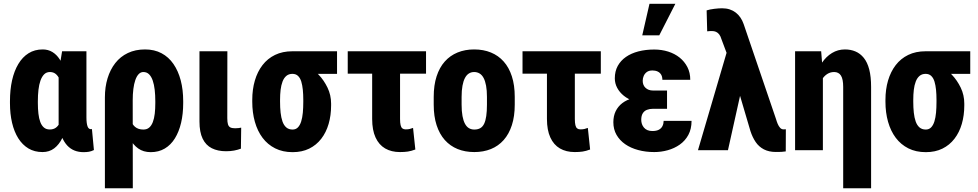

<svg xmlns="http://www.w3.org/2000/svg" viewBox="-20 -802 5221 1025"><path d="M33.2 -251.5V-261.7Q33.2 -322.8 44.4 -373Q55.7 -423.3 77.9 -460.4Q100.1 -497.6 132.6 -517.8Q165 -538.1 208 -538.1Q236.8 -538.1 259.5 -524.4Q282.2 -510.7 298.3 -485.8Q314.5 -460.9 326.2 -426.8Q337.9 -392.6 345.5 -351.1Q353 -309.6 357.4 -263.7V-249Q351.6 -194.8 340.8 -147.7Q330.1 -100.6 312.7 -65.2Q295.4 -29.8 269.3 -10Q243.2 9.8 207 9.8Q164.1 9.8 131.8 -9.5Q99.6 -28.8 77.6 -63.7Q55.7 -98.6 44.4 -146.5Q33.2 -194.3 33.2 -251.5ZM182.1 -261.7V-251.5Q182.1 -221.2 185.1 -195.3Q188 -169.4 195.1 -150.6Q202.1 -131.8 214.4 -121.3Q226.6 -110.8 245.6 -110.8Q264.6 -110.8 277.3 -119.6Q290 -128.4 298.1 -145Q306.2 -161.6 310.3 -185.1Q314.5 -208.5 315.9 -237.3V-273.9Q314.9 -306.6 310.5 -333.3Q306.2 -359.9 297.9 -378.7Q289.6 -397.5 277.1 -407.5Q264.6 -417.5 246.6 -417.5Q228 -417.5 215.8 -405.3Q203.6 -393.1 196 -371.8Q188.5 -350.6 185.3 -322.5Q182.1 -294.4 182.1 -261.7ZM311.5 -528.3H441.4V-176.3Q441.4 -157.7 443.1 -145.8Q444.8 -133.8 447.8 -126.2Q450.7 -118.7 455.3 -115.5Q460 -112.3 466.3 -112.3Q468.3 -112.3 469.2 -112.8Q470.2 -113.3 470.7 -113.8L481.4 -1Q467.3 5.9 454.6 8.1Q441.9 10.3 426.3 10.3Q399.4 10.3 377.4 1.5Q355.5 -7.3 338.6 -25.6Q321.8 -43.9 310.1 -71.8Q298.3 -99.6 293 -137.7V-416Z M540 203.1V-282.2Q540 -337.4 554.2 -384Q568.4 -430.7 595.5 -465.3Q622.6 -500 662.6 -519Q702.6 -538.1 754.4 -538.1Q804.2 -538.1 842.3 -517.8Q880.4 -497.6 906 -460.4Q931.6 -423.3 944.8 -373Q958 -322.8 958 -261.7V-251.5Q958 -194.3 946.8 -146.5Q935.5 -98.6 913.8 -63.5Q892.1 -28.3 859.6 -9Q827.1 10.3 784.7 10.3Q745.6 10.3 718 -9.3Q690.4 -28.8 671.9 -64Q653.3 -99.1 641.8 -146Q630.4 -192.9 624 -246.6Q626 -246.1 637.2 -241.7Q648.4 -237.3 659.2 -233.4Q669.9 -229.5 670.9 -229.5Q669.9 -193.4 677 -166.3Q684.1 -139.2 700.9 -124.8Q717.8 -110.4 745.6 -110.4Q764.2 -110.4 776.4 -120.8Q788.6 -131.3 795.9 -150.4Q803.2 -169.4 806.2 -195.3Q809.1 -221.2 809.1 -251.5V-261.7Q809.1 -294.4 805.9 -322.5Q802.7 -350.6 795.4 -371.8Q788.1 -393.1 775.9 -405.3Q763.7 -417.5 745.1 -417.5Q731 -417.5 720.2 -406.2Q709.5 -395 702.4 -374.5Q695.3 -354 691.9 -326.7Q688.5 -299.3 688.5 -267.1L689 203.1Z M1044.9 -528.3H1193.8L1193.4 -171.4Q1193.4 -149.9 1197 -138.2Q1200.7 -126.5 1209.7 -121.8Q1218.8 -117.2 1234.9 -117.2Q1245.6 -117.2 1253.4 -118.2Q1261.2 -119.1 1267.6 -120.6L1266.1 -8.3Q1249 -2 1230 1.7Q1210.9 5.4 1186.5 5.4Q1142.6 5.4 1110.6 -10.7Q1078.6 -26.9 1061.8 -61.8Q1044.9 -96.7 1044.9 -153.3Z M1326.7 -258.8V-269Q1326.7 -324.7 1340.6 -372.1Q1354.5 -419.4 1381.3 -454.3Q1408.2 -489.3 1448.2 -508.8Q1488.3 -528.3 1541 -528.3Q1548.8 -522.5 1557.1 -505.9Q1565.4 -489.3 1580.6 -472.2Q1595.7 -455.1 1624 -446.3Q1652.8 -432.6 1681.2 -403.1Q1709.5 -373.5 1728.5 -334Q1747.6 -294.4 1747.6 -249V-238.8Q1747.6 -186 1734.4 -140.6Q1721.2 -95.2 1695.1 -61.3Q1668.9 -27.3 1630.6 -8.5Q1592.3 10.3 1542 10.3Q1489.3 10.3 1449 -10Q1408.7 -30.3 1381.6 -66.4Q1354.5 -102.5 1340.6 -151.9Q1326.7 -201.2 1326.7 -258.8ZM1475.1 -269V-258.8Q1475.1 -227.5 1478 -200.7Q1481 -173.8 1488 -153.6Q1495.1 -133.3 1508.3 -121.8Q1521.5 -110.4 1542 -110.4Q1559.1 -110.4 1570.3 -121.8Q1581.5 -133.3 1587.9 -153.6Q1594.2 -173.8 1596.7 -200.7Q1599.1 -227.5 1599.1 -258.8V-269Q1599.1 -297.4 1596.7 -322.3Q1594.2 -347.2 1588.4 -366.5Q1582.5 -385.7 1571 -396.7Q1559.6 -407.7 1541 -407.7Q1521.5 -407.7 1508.5 -396.7Q1495.6 -385.7 1488.3 -366.5Q1481 -347.2 1478 -322.3Q1475.1 -297.4 1475.1 -269ZM1779.3 -528.3V-407.7H1541V-528.3Z M2254.4 -528.3V-408.7H1836.4V-528.3ZM1966.8 -528.3H2115.7V-166.5Q2115.7 -146 2118.7 -133.8Q2121.6 -121.6 2128.2 -116.5Q2134.8 -111.3 2145 -111.3Q2159.7 -111.3 2167.2 -113.5Q2174.8 -115.7 2185.1 -119.1L2197.3 -3.9Q2175.3 4.4 2157.2 7.1Q2139.2 9.8 2115.2 9.8Q2069.3 9.8 2036.1 -9.5Q2002.9 -28.8 1984.9 -68.1Q1966.8 -107.4 1966.8 -167Z M2295.4 -243.2V-284.7Q2295.4 -347.2 2310.8 -394.5Q2326.2 -441.9 2354.5 -473.6Q2382.8 -505.4 2422.6 -521.7Q2462.4 -538.1 2511.2 -538.1Q2561 -538.1 2600.8 -521.7Q2640.6 -505.4 2668.9 -473.6Q2697.3 -441.9 2712.6 -394.5Q2728 -347.2 2728 -284.7V-243.2Q2728 -181.2 2712.6 -133.8Q2697.3 -86.4 2668.9 -54.4Q2640.6 -22.5 2600.8 -6.3Q2561 9.8 2512.2 9.8Q2462.9 9.8 2423.1 -6.3Q2383.3 -22.5 2354.7 -54.4Q2326.2 -86.4 2310.8 -133.8Q2295.4 -181.2 2295.4 -243.2ZM2444.3 -284.7V-243.2Q2444.3 -208 2449 -182.6Q2453.6 -157.2 2462.4 -141.1Q2471.2 -125 2483.6 -117.7Q2496.1 -110.4 2512.2 -110.4Q2530.8 -110.4 2543.7 -117.7Q2556.6 -125 2564.5 -141.1Q2572.3 -157.2 2575.9 -182.6Q2579.6 -208 2579.6 -243.2V-284.7Q2579.6 -319.3 2575 -344.5Q2570.3 -369.6 2561.8 -385.7Q2553.2 -401.9 2540.3 -409.7Q2527.3 -417.5 2511.2 -417.5Q2495.6 -417.5 2483.2 -409.7Q2470.7 -401.9 2462.2 -385.7Q2453.6 -369.6 2449 -344.5Q2444.3 -319.3 2444.3 -284.7Z M3187.5 -528.3V-408.7H2769.5V-528.3ZM2899.9 -528.3H3048.8V-166.5Q3048.8 -146 3051.8 -133.8Q3054.7 -121.6 3061.3 -116.5Q3067.9 -111.3 3078.1 -111.3Q3092.8 -111.3 3100.3 -113.5Q3107.9 -115.7 3118.2 -119.1L3130.4 -3.9Q3108.4 4.4 3090.3 7.1Q3072.3 9.8 3048.3 9.8Q3002.4 9.8 2969.2 -9.5Q2936 -28.8 2918 -68.1Q2899.9 -107.4 2899.9 -167Z M3430.7 -287.1H3541V-221.2H3465.3Q3447.8 -221.2 3433.6 -215.6Q3419.4 -210 3411.4 -197Q3403.3 -184.1 3403.3 -162.1Q3403.3 -151.4 3406.7 -140.6Q3410.2 -129.9 3417.5 -121.1Q3424.8 -112.3 3436 -107.4Q3447.3 -102.5 3462.9 -102.5Q3484.4 -102.5 3497.6 -109.6Q3510.7 -116.7 3516.8 -129.4Q3522.9 -142.1 3522.9 -156.7H3671.9Q3671.9 -113.3 3654.8 -81.8Q3637.7 -50.3 3608.9 -30Q3580.1 -9.8 3544.7 0Q3509.3 9.8 3472.7 9.8Q3426.8 9.8 3387 -1Q3347.2 -11.7 3317.6 -32.2Q3288.1 -52.7 3271.2 -82.3Q3254.4 -111.8 3254.4 -149.4Q3254.4 -182.6 3266.8 -208.3Q3279.3 -233.9 3302.2 -251.5Q3325.2 -269 3357.7 -278.1Q3390.1 -287.1 3430.7 -287.1ZM3541 -252H3430.7Q3394.5 -252 3363.8 -262.2Q3333 -272.5 3310.3 -290.8Q3287.6 -309.1 3274.9 -333Q3262.2 -356.9 3262.2 -383.8Q3262.2 -421.4 3277.8 -450Q3293.5 -478.5 3321.5 -498Q3349.6 -517.6 3388.2 -527.6Q3426.8 -537.6 3472.7 -537.6Q3512.2 -537.6 3547.1 -526.6Q3582 -515.6 3608.2 -494.6Q3634.3 -473.6 3649.7 -443.8Q3665 -414.1 3665 -376H3516.1Q3516.1 -392.6 3509.5 -403.6Q3502.9 -414.6 3491 -420.2Q3479 -425.8 3463.4 -425.8Q3444.3 -425.8 3433.1 -417.5Q3421.9 -409.2 3416.5 -396.7Q3411.1 -384.3 3411.1 -370.6Q3411.1 -358.9 3415 -349.4Q3418.9 -339.8 3426.3 -333Q3433.6 -326.2 3443.4 -322.5Q3453.1 -318.8 3465.3 -318.8H3541ZM3408.7 -613.3 3447.3 -781.7H3585.4L3499.5 -613.3Z M3939.5 -329.6 3866.2 0H3706.1L3865.7 -543.5L3965.8 -542ZM3835 -757.8Q3856.9 -757.8 3875 -752Q3893.1 -746.1 3907.5 -735.1Q3921.9 -724.1 3932.6 -708.5Q3943.4 -692.9 3950.2 -672.9L4122.6 -167Q4126.5 -153.3 4131.8 -140.6Q4137.2 -127.9 4144.8 -119.6Q4152.3 -111.3 4163.1 -111.3Q4167 -111.3 4169.4 -111.6Q4171.9 -111.8 4175.3 -111.8L4174.8 6.3Q4163.6 8.3 4151.4 8.8Q4139.2 9.3 4122.1 9.3Q4085 9.3 4058.1 -4.6Q4031.2 -18.6 4014.2 -43.7Q3997.1 -68.8 3986.3 -102.1L3878.4 -467.8L3831.5 -592.8Q3827.1 -608.4 3819.6 -618.2Q3812 -627.9 3802.5 -632.1Q3793 -636.2 3781.7 -636.2Q3774.9 -636.2 3769.5 -636Q3764.2 -635.7 3755.4 -634.8L3752.4 -746.6Q3769.5 -752 3793.2 -754.9Q3816.9 -757.8 3835 -757.8Z M4373 -415.5V0H4224.6V-528.3H4363.8ZM4344.7 -282.2 4318.4 -281.2Q4318.4 -336.9 4331.1 -383.8Q4343.8 -430.7 4366.9 -465.3Q4390.1 -500 4421.6 -519Q4453.1 -538.1 4490.7 -538.1Q4521.5 -538.1 4546.9 -527.3Q4572.3 -516.6 4591.3 -493.2Q4610.4 -469.7 4620.4 -431.4Q4630.4 -393.1 4630.4 -337.4V203.1H4481.4V-337.9Q4481.4 -358.4 4478.5 -373.5Q4475.6 -388.7 4469.5 -398.4Q4463.4 -408.2 4454.1 -412.8Q4444.8 -417.5 4433.1 -417.5Q4413.1 -417.5 4396.7 -407.2Q4380.4 -397 4368.9 -378.7Q4357.4 -360.4 4351.1 -335.7Q4344.7 -311 4344.7 -282.2Z M4707 -258.8V-269Q4707 -324.7 4720.9 -372.1Q4734.9 -419.4 4761.7 -454.3Q4788.6 -489.3 4828.6 -508.8Q4868.7 -528.3 4921.4 -528.3Q4929.2 -522.5 4937.5 -505.9Q4945.8 -489.3 4960.9 -472.2Q4976.1 -455.1 5004.4 -446.3Q5033.2 -432.6 5061.5 -403.1Q5089.8 -373.5 5108.9 -334Q5127.9 -294.4 5127.9 -249V-238.8Q5127.9 -186 5114.7 -140.6Q5101.6 -95.2 5075.4 -61.3Q5049.3 -27.3 5011 -8.5Q4972.7 10.3 4922.4 10.3Q4869.6 10.3 4829.3 -10Q4789.1 -30.3 4762 -66.4Q4734.9 -102.5 4720.9 -151.9Q4707 -201.2 4707 -258.8ZM4855.5 -269V-258.8Q4855.5 -227.5 4858.4 -200.7Q4861.3 -173.8 4868.4 -153.6Q4875.5 -133.3 4888.7 -121.8Q4901.9 -110.4 4922.4 -110.4Q4939.5 -110.4 4950.7 -121.8Q4961.9 -133.3 4968.3 -153.6Q4974.6 -173.8 4977.1 -200.7Q4979.5 -227.5 4979.5 -258.8V-269Q4979.5 -297.4 4977.1 -322.3Q4974.6 -347.2 4968.8 -366.5Q4962.9 -385.7 4951.4 -396.7Q4939.9 -407.7 4921.4 -407.7Q4901.9 -407.7 4888.9 -396.7Q4876 -385.7 4868.7 -366.5Q4861.3 -347.2 4858.4 -322.3Q4855.5 -297.4 4855.5 -269ZM5159.7 -528.3V-407.7H4921.4V-528.3Z"/></svg>

Font: Roboto Condensed ExtraBold
Style: Regular
Weight: 800
Designer: Christian Robertson
Foundry: Google
Version: Version 3.008; 2023